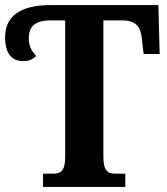

<svg xmlns="http://www.w3.org/2000/svg" viewBox="-26 -734 656 754"><path d="M143 0H466V-52H427C400 -52 380 -60 380 -117V-654H454C510 -654 527 -626 531 -582L538 -522H601L596 -714H172C58 -714 -6 -673 -6 -588C-6 -519 24 -494 65 -494C86 -494 100 -499 116 -514C94 -538 87 -557 87 -584C87 -646 134 -654 173 -654H230V-117C230 -60 210 -52 183 -52H143Z"/></svg>

Font: Noto Serif SemiCondensed
Style: Bold
Weight: 700
Width: 4
Designer: Monotype Design Team
Foundry: Monotype Imaging Inc.
Version: Version 2.015